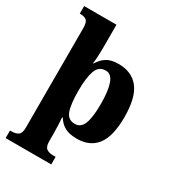

<svg xmlns="http://www.w3.org/2000/svg" viewBox="-233 -885 1124 1250"><g transform="rotate(30 329.0 -260.0)"><path d="M11 240V183H24Q53 183 72 170.5Q91 158 91 117V-631Q91 -678 74.5 -690.5Q58 -703 32 -703H24V-760H267V-576Q267 -550 265 -517Q263 -484 260 -467H264Q285 -503 318 -524.5Q351 -546 408 -546Q508 -546 560.5 -478.5Q613 -411 613 -265Q613 -120 562 -54Q511 12 414 12Q357 12 323 -6.5Q289 -25 267 -61H262Q264 -40 265.5 -4.5Q267 31 267 60V115Q267 157 285.5 170Q304 183 333 183H354V240ZM354 -65Q399 -65 418 -113.5Q437 -162 437 -263Q437 -360 418 -413.5Q399 -467 357 -467Q304 -467 285.5 -413.5Q267 -360 267 -265Q267 -162 285 -113.5Q303 -65 354 -65Z"/></g></svg>

Font: Noto Serif ExtraBold
Style: Regular
Weight: 800
Designer: Monotype Design Team
Foundry: Monotype Imaging Inc.
Version: Version 2.014